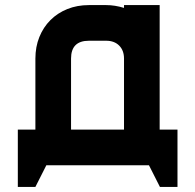

<svg xmlns="http://www.w3.org/2000/svg" viewBox="-20 -649 767 754"><path d="M50 -140H119V-419Q119 -465 134.5 -503.5Q150 -542 178 -570Q206 -598 244.5 -613.5Q283 -629 329 -629H397Q431 -629 467 -618V-629H607V-140H677V85H608L565 0H162L119 85H50ZM467 -419Q467 -451 448 -470Q429 -489 397 -489H329Q259 -489 259 -419V-140H467Z"/></svg>

Font: CAT North
Style: Regular
Weight: 400
Designer: Peter Wiegel
Foundry: Peter Wiegel
Version: Version 1.000